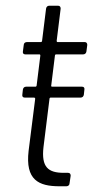

<svg xmlns="http://www.w3.org/2000/svg" viewBox="-20 -651 325 671"><path d="M273 -320 275 -338C276 -344 273 -348 267 -348H162C160 -348 158 -350 159 -352L172 -457C172 -459 174 -461 176 -461H271C277 -461 281 -465 282 -471L285 -494C285 -500 282 -504 276 -504H181C179 -504 178 -506 178 -508L192 -621C192 -627 189 -631 183 -631H152C146 -631 142 -627 141 -621L127 -508C127 -506 125 -504 123 -504H74C68 -504 63 -500 63 -494L60 -471C59 -465 62 -461 68 -461H118C120 -461 121 -459 121 -457L108 -352C108 -350 106 -348 104 -348H71C65 -348 61 -344 60 -338L58 -320C57 -314 60 -310 66 -310H99C101 -310 103 -308 103 -306L80 -124C68 -22 115 0 188 0H212C218 0 223 -4 223 -10L227 -37C227 -43 224 -47 218 -47H203C148 -47 124 -67 132 -137L153 -306C153 -308 155 -310 157 -310H262C268 -310 272 -314 273 -320Z"/></svg>

Font: Barlow Semi Condensed Light
Style: Italic
Weight: 300
Width: 4
Italic angle: -7°
Designer: Jeremy Tribby
Foundry: Tribby Type
Version: Version 1.422;hotconv 1.0.109;makeotfexe 2.5.65596